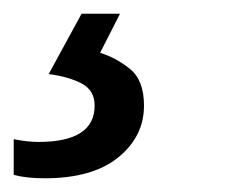

<svg xmlns="http://www.w3.org/2000/svg" viewBox="-105 -20 330 280"><path d="M-40 240Q-67 240 -85 235V183Q-75 185 -65.5 186Q-56 187 -49 187Q33 187 33 134Q33 112 14.5 102Q-4 92 -34 88L14 0H70L41 57Q64 64 84.5 80.5Q105 97 105 134Q105 179 67.5 209.5Q30 240 -40 240Z"/></svg>

Font: BC Sans
Style: Italic
Weight: 400
Italic angle: -12°
Designer: Monotype Design Team
Designer: Province of B.C.
Foundry: Monotype Imaging Inc.
Version: Version 2.000;GOOG;noto-source:20170915:90ef993387c0